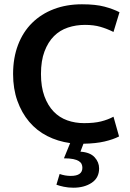

<svg xmlns="http://www.w3.org/2000/svg" viewBox="-20 -660 606 895"><path d="M372 -86Q419 -86 451 -94Q483 -102 509 -116L535 -24Q508 -10 467.5 -0.5Q427 9 369 10L355 47Q400 50 421 73Q442 96 442 125Q442 169 407.5 192Q373 215 322 215Q298 215 277 210.5Q256 206 243 201L258 151Q283 160 310 160Q364 160 364 122Q364 113 360.5 105Q357 97 347.5 91Q338 85 321.5 81.5Q305 78 278 78L307 7Q249 -1 200 -26Q151 -51 116 -92.5Q81 -134 61 -190Q41 -246 41 -315Q41 -390 64 -450.5Q87 -511 129.5 -553Q172 -595 231 -617.5Q290 -640 362 -640Q426 -640 467 -629Q508 -618 537 -603L509 -511Q479 -526 448 -535Q417 -544 376 -544Q334 -544 296.5 -531.5Q259 -519 231.5 -491.5Q204 -464 187.5 -420.5Q171 -377 171 -315Q171 -255 187 -211.5Q203 -168 230 -140Q257 -112 293.5 -99Q330 -86 372 -86Z"/></svg>

Font: Mukta Vaani SemiBold
Style: Regular
Weight: 600
Designer: Noopur Datye, Girish Dalvi, Yashodeep Gholap, Pallavi Karambelkar
Foundry: Ek Type
Version: Version 2.538;PS 1.000;hotconv 16.6.51;makeotf.lib2.5.65220;